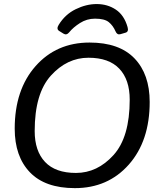

<svg xmlns="http://www.w3.org/2000/svg" viewBox="-20 -928 779 962"><path d="M273.9 -803.2Q306.2 -856 359.1 -881.8Q412.1 -907.7 464.4 -907.7Q518.6 -907.7 560.3 -879.9Q602.1 -852.1 619.1 -792.5Q626 -769 608.9 -764.2L583.5 -756.8Q566.9 -752 559.1 -770.5Q546.4 -799.8 525.1 -817.1Q503.9 -834.5 456.1 -834.5Q415 -834.5 380.6 -812.5Q346.2 -790.5 326.2 -765.6Q313.5 -750 298.3 -759.3L276.4 -772.9Q261.2 -782.7 273.9 -803.2ZM53.7 -283.2Q53.7 -478.5 158.2 -596.7Q262.7 -714.8 428.7 -714.8Q577.6 -714.8 653.8 -635.5Q730 -556.2 730 -417Q730 -221.7 625.5 -103.5Q521 14.6 355 14.6Q206.1 14.6 129.9 -64.7Q53.7 -144 53.7 -283.2ZM153.8 -271.5Q153.8 -171.4 205.8 -116.5Q257.8 -61.5 360.4 -61.5Q467.8 -61.5 548.8 -151.1Q629.9 -240.7 629.9 -428.7Q629.9 -528.8 577.9 -583.7Q525.9 -638.7 423.3 -638.7Q315.9 -638.7 234.9 -549.1Q153.8 -459.5 153.8 -271.5Z"/></svg>

Font: Istok
Style: Italic
Weight: 500
Italic angle: -13°
Designer: Andrey V. Panov
Foundry: Andrey V. Panov
Version: Version 1.0.3